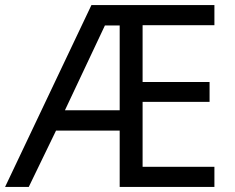

<svg xmlns="http://www.w3.org/2000/svg" viewBox="-21 -734 922 754"><path d="M821 0V-79H539V-334H802V-412H539V-635H821V-714H338L-1 0H92L199 -221H449V0ZM234 -301 391 -634H449V-301Z"/></svg>

Font: Noto Sans Gujarati UI
Style: Regular
Weight: 400
Designer: Jelle Bosma - Monotype Design Team, Universal Thirst
Foundry: Monotype Imaging Inc.
Version: Version 2.106